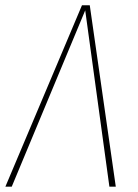

<svg xmlns="http://www.w3.org/2000/svg" viewBox="-29 -701 519 721"><path d="M308.1 -681.2 405.8 0H381.8L291 -662.1L15.1 0H-8.8L278.8 -681.2Z"/></svg>

Font: Fira Sans Compressed Thin
Style: Italic
Weight: 100
Width: 3
Italic angle: -8°
Designer: Carrois Corporate & Edenspiekermann AG
Foundry: Carrois Corporate GbR & Edenspiekermann AG
Version: Version 4.203;PS 004.203;hotconv 1.0.88;makeotf.lib2.5.64775